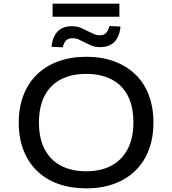

<svg xmlns="http://www.w3.org/2000/svg" viewBox="-20 -1026 947 1055"><path d="M454 9Q369 9 300.5 -15.5Q232 -40 183.5 -87Q135 -134 109 -201Q83 -268 83 -352Q83 -436 109 -503Q135 -570 183.5 -617Q232 -664 300.5 -689Q369 -714 454 -714Q539 -714 607 -689Q675 -664 723.5 -617.5Q772 -571 797.5 -504Q823 -437 823 -353Q823 -269 797.5 -202Q772 -135 723.5 -88Q675 -41 607 -16Q539 9 454 9ZM454 -85Q535 -85 592.5 -116Q650 -147 681.5 -207Q713 -267 713 -353Q713 -440 682.5 -499.5Q652 -559 593.5 -589.5Q535 -620 454 -620Q372 -620 314 -589.5Q256 -559 225 -499.5Q194 -440 194 -352Q194 -266 225 -206.5Q256 -147 314 -116Q372 -85 454 -85ZM269 -934V-1006H636V-934ZM529 -767Q501 -767 480 -776.5Q459 -786 441 -795Q428 -802 412.5 -809Q397 -816 378 -816Q356 -816 343.5 -804Q331 -792 325 -766L263 -769Q267 -805 280 -830Q293 -855 316.5 -868.5Q340 -882 375 -882Q404 -882 426.5 -872Q449 -862 466 -853Q480 -847 495.5 -839.5Q511 -832 528 -832Q551 -832 563 -845Q575 -858 581 -883L642 -880Q637 -825 609 -796Q581 -767 529 -767Z"/></svg>

Font: Nunito Sans 7pt SemiExpanded Medium
Style: Regular
Weight: 500
Width: 6
Designer: Vernon Adams
Foundry: Vernon Adams
Version: Version 3.101;gftools[0.9.27]